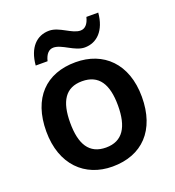

<svg xmlns="http://www.w3.org/2000/svg" viewBox="-137 -857 888 974"><g transform="rotate(-20 307.0 -369.5)"><path d="M113 -605H177C186 -642 204 -660 228 -660C274 -660 325 -606 379 -606C445 -606 495 -655 503 -749H439C430 -712 412 -694 388 -694C342 -694 292 -748 237 -748C170 -748 121 -700 113 -605ZM565 -272C565 -452 458 -552 308 -552C148 -552 49 -452 49 -272C49 -92 157 10 305 10C465 10 565 -92 565 -272ZM178 -272C178 -387 216 -450 306 -450C397 -450 436 -387 436 -272C436 -157 397 -92 307 -92C216 -92 178 -157 178 -272Z"/></g></svg>

Font: Noto Sans Gurmukhi SemiBold
Style: Regular
Weight: 600
Designer: Jelle Bosma - Monotype Design Team
Foundry: Monotype Imaging Inc.
Version: Version 2.004